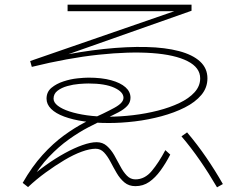

<svg xmlns="http://www.w3.org/2000/svg" viewBox="-20 -763 1040 821"><path d="M100 37 77 19Q117 -51 162 -100.5Q207 -150 253 -183.5Q299 -217 342.5 -239.5Q386 -262 420 -277Q449 -291 469 -302Q489 -313 498.5 -323.5Q508 -334 508 -345Q508 -370 468.5 -388Q429 -406 358 -406Q343 -406 318 -404Q293 -402 268 -395Q243 -388 226 -375Q209 -362 209 -341Q209 -325 227 -311Q245 -297 277 -286.5Q309 -276 351.5 -270Q394 -264 444 -264Q494 -264 549 -270.5Q604 -277 655 -290Q706 -303 747 -322.5Q788 -342 812 -368.5Q836 -395 836 -428Q836 -474 782 -501.5Q728 -529 630.5 -536Q533 -543 401.5 -529Q270 -515 116 -477L109 -502L754 -725V-715H269V-743H799V-717L215 -511L210 -519Q324 -543 424 -553.5Q524 -564 605.5 -562Q687 -560 745.5 -544.5Q804 -529 835.5 -500Q867 -471 867 -428Q867 -388 841 -357Q815 -326 770.5 -303.5Q726 -281 670.5 -266Q615 -251 557 -244Q499 -237 445 -237Q387 -237 339 -244Q291 -251 254.5 -264.5Q218 -278 198.5 -297.5Q179 -317 179 -341Q179 -370 200 -387.5Q221 -405 251.5 -415Q282 -425 311.5 -428Q341 -431 358 -431Q415 -431 455 -420Q495 -409 516.5 -390Q538 -371 538 -345Q538 -325 524 -310Q510 -295 486 -282.5Q462 -270 432 -256Q399 -240 358.5 -219Q318 -198 274.5 -167Q231 -136 189.5 -92.5Q148 -49 112 12L102 3Q137 -29 177 -57.5Q217 -86 257 -108Q297 -130 332.5 -142.5Q368 -155 393 -155Q419 -155 437 -139Q455 -123 468.5 -99.5Q482 -76 494.5 -52Q507 -28 522.5 -12Q538 4 559 4Q599 4 629 -32Q659 -68 687 -121L708 -102Q689 -65 666.5 -34Q644 -3 618 15Q592 33 559 33Q531 33 512 17Q493 1 479 -23Q465 -47 452.5 -71Q440 -95 425 -111Q410 -127 389 -127Q364 -127 329.5 -114.5Q295 -102 255.5 -78.5Q216 -55 175.5 -25.5Q135 4 100 37ZM908 38Q873 -22 835 -77Q797 -132 756 -180L780 -197Q824 -145 862 -89.5Q900 -34 933 24Z"/></svg>

Font: Murecho Thin ExtraLight
Style: Regular
Weight: 250
Version: Version 1.010